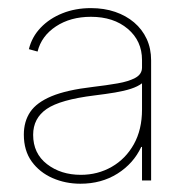

<svg xmlns="http://www.w3.org/2000/svg" viewBox="-20 -755 454 464"><path d="M174.3 -311Q138.2 -311 106.9 -324.7Q75.7 -338.4 56.6 -364.7Q37.6 -391.1 37.6 -429.7Q37.6 -461.4 53 -484.4Q68.4 -507.3 104.7 -522.5Q141.1 -537.6 204.1 -544.9Q237.3 -548.8 264.2 -553.5Q291 -558.1 307.1 -566.9Q323.2 -575.7 323.2 -591.8V-609.9Q323.2 -656.2 288.8 -685.3Q254.4 -714.4 199.7 -714.4Q150.4 -714.4 115.2 -691.2Q80.1 -668 70.8 -630.4L49.8 -636.2Q57.1 -666 78.4 -688.2Q99.6 -710.4 130.9 -722.9Q162.1 -735.4 199.7 -735.4Q231.9 -735.4 258.3 -726.3Q284.7 -717.3 304.2 -700.7Q323.7 -684.1 334.5 -660.9Q345.2 -637.7 345.2 -609.4V-318.8H323.2V-399.9H321.3Q302.7 -359.9 263.9 -335.4Q225.1 -311 174.3 -311ZM175.3 -332.5Q216.3 -332.5 250 -351.8Q283.7 -371.1 303.5 -406.5Q323.2 -441.9 323.2 -490.2V-553.7Q313 -545.9 296.6 -540.5Q280.3 -535.2 258.3 -531.5Q236.3 -527.8 208.5 -524.4Q125.5 -514.2 92.8 -491.7Q60.1 -469.2 60.1 -429.2Q60.1 -384.3 93.5 -358.4Q127 -332.5 175.3 -332.5Z"/></svg>

Font: Inter 20pt Thin
Style: Regular
Weight: 250
Version: Version 4.001;git-66647c0bb